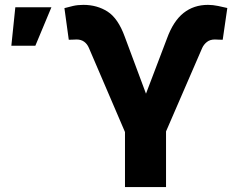

<svg xmlns="http://www.w3.org/2000/svg" viewBox="-20 -757 964 777"><path d="M485.8 0V-222.7L339.8 -563Q333 -579.1 320.6 -588.1Q308.1 -597.2 290 -597.2Q282.7 -597.2 271.2 -596.4Q259.8 -595.7 258.3 -596.2L240.7 -724.1Q256.3 -728.5 275.4 -732.9Q294.4 -737.3 317.4 -737.3Q373 -737.3 415.5 -710Q458 -682.6 484.9 -608.4L570.8 -377.9L656.2 -602.5Q681.6 -671.9 722.9 -704.6Q764.2 -737.3 821.8 -737.3Q841.3 -737.3 862.5 -732.9Q883.8 -728.5 899.9 -724.6L881.3 -596.2Q879.4 -595.7 867.9 -596.4Q856.4 -597.2 849.6 -597.2Q830.1 -597.2 817.4 -587.2Q804.7 -577.1 798.3 -563L651.9 -225.1V0ZM25.9 -571.8 42 -727.5H188L123 -571.8Z"/></svg>

Font: Inter 24pt ExtraBold
Style: Regular
Weight: 800
Designer: Rasmus Andersson
Foundry: rsms
Version: Version 4.001;git-66647c0bb